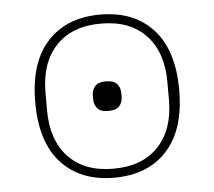

<svg xmlns="http://www.w3.org/2000/svg" viewBox="-45 -599 736 659"><g transform="rotate(-5 323.0 -269.0)"><path d="M323 -218Q296 -218 285 -231Q274 -244 274 -262V-276Q274 -294 285 -307Q296 -320 323 -320Q350 -320 361 -307Q372 -294 372 -276V-262Q372 -244 361 -231Q350 -218 323 -218ZM323 -19Q423 -19 478 -77.5Q533 -136 533 -238V-300Q533 -402 478 -460.5Q423 -519 323 -519Q223 -519 168 -460.5Q113 -402 113 -300V-238Q113 -136 168 -77.5Q223 -19 323 -19ZM323 12Q207 12 141 -60Q75 -132 75 -269Q75 -406 141 -478Q207 -550 323 -550Q439 -550 505 -478Q571 -406 571 -269Q571 -132 505 -60Q439 12 323 12Z"/></g></svg>

Font: IBM Plex Sans Thai ExtraLight
Style: Regular
Weight: 200
Designer: Mike Abbink, Paul van der Laan, Pieter van Rosmalen, Ben Mitchell, Mark Frömberg
Foundry: Bold Monday
Version: Version 1.1